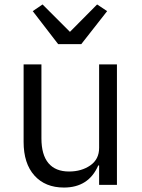

<svg xmlns="http://www.w3.org/2000/svg" viewBox="-20 -830 636 862"><path d="M345 -632H241L127 -780L171 -810L294 -687L416 -810L461 -780ZM86 -193V-541H166V-209Q166 -135 197.5 -97.5Q229 -60 290 -60Q346 -60 385.5 -87.5Q425 -115 425 -166V-541H505V0H425V-87H421Q378 12 267 12Q183 12 134.5 -42Q86 -96 86 -193Z"/></svg>

Font: IBM Plex Sans SC
Style: Regular
Weight: 400
Designer: Mike Abbink; Paul van der Laan; Pieter van Rosmalen; Eunyou Noh; Wujin Sim; Chorong Kim; Dohee Lee; Yejin We; Jinhee Kim
Foundry: Sandoll Inc.
Version: Version 1.000